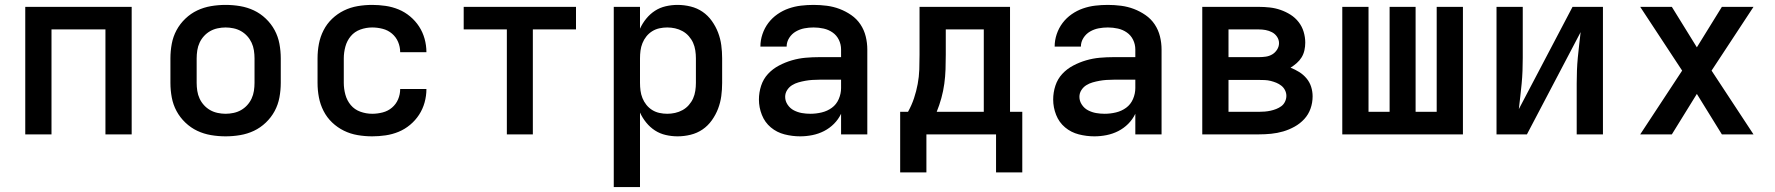

<svg xmlns="http://www.w3.org/2000/svg" viewBox="-20 -548 7240 783"><path d="M83 0V-520H517V0H410V-428H190V0Z M900 8Q870 8 840.5 3Q811 -2 784.5 -14.5Q758 -27 736 -48Q714 -69 700 -95Q686 -121 680.5 -150.5Q675 -180 675 -210V-310Q675 -340 680.5 -369.5Q686 -399 700 -425Q714 -451 736 -472Q758 -493 784.5 -505.5Q811 -518 840.5 -523Q870 -528 900 -528Q930 -528 959.5 -523Q989 -518 1015.5 -505.5Q1042 -493 1064 -472Q1086 -451 1100 -425Q1114 -399 1119.5 -369.5Q1125 -340 1125 -310V-210Q1125 -180 1119.5 -150.5Q1114 -121 1100 -95Q1086 -69 1064 -48Q1042 -27 1015.5 -14.5Q989 -2 959.5 3Q930 8 900 8ZM900 -84Q916 -84 932.5 -87.5Q949 -91 963 -99Q977 -107 988 -119Q999 -131 1006 -146Q1013 -161 1015.5 -177.5Q1018 -194 1018 -210V-310Q1018 -326 1015.5 -342.5Q1013 -359 1006 -374Q999 -389 988 -401Q977 -413 963 -421Q949 -429 932.5 -432.5Q916 -436 900 -436Q884 -436 867.5 -432.5Q851 -429 837 -421Q823 -413 812 -401Q801 -389 794 -374Q787 -359 784.5 -342.5Q782 -326 782 -310V-210Q782 -194 784.5 -177.5Q787 -161 794 -146Q801 -131 812 -119Q823 -107 837 -99Q851 -91 867.5 -87.5Q884 -84 900 -84Z M1498 8Q1468 8 1438.5 3Q1409 -2 1382.5 -15Q1356 -28 1334.5 -48.5Q1313 -69 1299.5 -95.5Q1286 -122 1280.5 -151Q1275 -180 1275 -210V-310Q1275 -340 1280.5 -369Q1286 -398 1299.5 -424.5Q1313 -451 1334.5 -471.5Q1356 -492 1382.5 -505Q1409 -518 1438.5 -523Q1468 -528 1498 -528Q1525 -528 1552.5 -524Q1580 -520 1605.5 -509.5Q1631 -499 1652.5 -481Q1674 -463 1689 -440Q1704 -417 1711.5 -390Q1719 -363 1719 -335Q1719 -335 1719 -335Q1719 -335 1719 -335H1612Q1612 -335 1612 -335Q1612 -335 1612 -335Q1612 -357 1603.5 -377Q1595 -397 1578.5 -411Q1562 -425 1540.5 -430.5Q1519 -436 1498 -436Q1473 -436 1449.5 -427.5Q1426 -419 1410.5 -400.5Q1395 -382 1388.5 -358Q1382 -334 1382 -310V-210Q1382 -186 1388.5 -162Q1395 -138 1410.5 -119.5Q1426 -101 1449.5 -92.5Q1473 -84 1498 -84Q1519 -84 1540.5 -89.5Q1562 -95 1578.5 -109Q1595 -123 1603.5 -143Q1612 -163 1612 -185Q1612 -185 1612 -185Q1612 -185 1612 -185H1719Q1719 -185 1719 -185Q1719 -185 1719 -185Q1719 -157 1711.5 -130Q1704 -103 1689 -80Q1674 -57 1652.5 -39Q1631 -21 1605.5 -10.5Q1580 0 1552.5 4Q1525 8 1498 8Z M2047 0V-428H1871V-520H2329V-428H2153V0Z M2483 215V-520H2590V-431Q2600 -453 2615.5 -472Q2631 -491 2651 -504Q2671 -517 2695 -522.5Q2719 -528 2743 -528Q2770 -528 2796.5 -521.5Q2823 -515 2845 -500Q2867 -485 2883 -462.5Q2899 -440 2908.5 -415Q2918 -390 2921.5 -363.5Q2925 -337 2925 -310V-210Q2925 -183 2921.5 -156.5Q2918 -130 2908.5 -105Q2899 -80 2883 -57.5Q2867 -35 2845 -20Q2823 -5 2796.5 1.5Q2770 8 2743 8Q2719 8 2695 2.5Q2671 -3 2651 -16Q2631 -29 2615.5 -48Q2600 -67 2590 -89V215ZM2701 -84Q2717 -84 2733 -87.5Q2749 -91 2763.5 -99Q2778 -107 2789 -119.5Q2800 -132 2806.5 -146.5Q2813 -161 2815.5 -177.5Q2818 -194 2818 -210V-310Q2818 -326 2815.5 -342.5Q2813 -359 2806.5 -373.5Q2800 -388 2789 -400.5Q2778 -413 2763.5 -421Q2749 -429 2733 -432.5Q2717 -436 2701 -436Q2685 -436 2669 -432.5Q2653 -429 2639.5 -420.5Q2626 -412 2616 -399.5Q2606 -387 2600 -372Q2594 -357 2592 -341.5Q2590 -326 2590 -310V-210Q2590 -194 2592 -178.5Q2594 -163 2600 -148Q2606 -133 2616 -120.5Q2626 -108 2639.5 -99.5Q2653 -91 2669 -87.5Q2685 -84 2701 -84Z M3243 8Q3211 8 3179.5 0Q3148 -8 3123.5 -28.5Q3099 -49 3087 -79.5Q3075 -110 3075 -142Q3075 -171 3084 -198.5Q3093 -226 3112 -246.5Q3131 -267 3156.5 -280.5Q3182 -294 3209.5 -302Q3237 -310 3265 -312.5Q3293 -315 3322 -315H3410V-346Q3410 -367 3401 -385.5Q3392 -404 3375.5 -415.5Q3359 -427 3339 -431.5Q3319 -436 3298 -436Q3279 -436 3260.5 -432.5Q3242 -429 3225.5 -419.5Q3209 -410 3198.5 -393.5Q3188 -377 3188 -358H3081Q3081 -384 3089.5 -409Q3098 -434 3113.5 -454.5Q3129 -475 3150.5 -490Q3172 -505 3196.5 -513.5Q3221 -522 3246.5 -525Q3272 -528 3298 -528Q3325 -528 3352 -524.5Q3379 -521 3404 -511.5Q3429 -502 3451.5 -486.5Q3474 -471 3489 -448.5Q3504 -426 3510.5 -399.5Q3517 -373 3517 -346V0H3410V-84Q3399 -61 3381 -43Q3363 -25 3340.5 -13.5Q3318 -2 3293 3Q3268 8 3243 8ZM3285 -84Q3308 -84 3331 -89.5Q3354 -95 3372.5 -108.5Q3391 -122 3400.5 -144Q3410 -166 3410 -189V-223H3322Q3307 -223 3292.5 -222Q3278 -221 3264 -218.5Q3250 -216 3236 -212Q3222 -208 3210 -200.5Q3198 -193 3190 -180.5Q3182 -168 3182 -153Q3182 -136 3192 -121Q3202 -106 3217.5 -98Q3233 -90 3250 -87Q3267 -84 3285 -84Z M3651 155V-92H3683Q3698 -119 3707.5 -147.5Q3717 -176 3722.5 -205.5Q3728 -235 3729 -265Q3730 -295 3730 -325V-520H4099V-92H4149V155H4042V0H3758V155ZM3992 -92V-428H3837V-325Q3837 -295 3836 -265.5Q3835 -236 3831 -206.5Q3827 -177 3819 -148Q3811 -119 3800 -92Z M4443 8Q4411 8 4379.5 0Q4348 -8 4323.5 -28.5Q4299 -49 4287 -79.5Q4275 -110 4275 -142Q4275 -171 4284 -198.5Q4293 -226 4312 -246.5Q4331 -267 4356.5 -280.5Q4382 -294 4409.5 -302Q4437 -310 4465 -312.5Q4493 -315 4522 -315H4610V-346Q4610 -367 4601 -385.5Q4592 -404 4575.5 -415.5Q4559 -427 4539 -431.5Q4519 -436 4498 -436Q4479 -436 4460.5 -432.5Q4442 -429 4425.5 -419.5Q4409 -410 4398.5 -393.5Q4388 -377 4388 -358H4281Q4281 -384 4289.5 -409Q4298 -434 4313.5 -454.5Q4329 -475 4350.5 -490Q4372 -505 4396.5 -513.5Q4421 -522 4446.5 -525Q4472 -528 4498 -528Q4525 -528 4552 -524.5Q4579 -521 4604 -511.5Q4629 -502 4651.5 -486.5Q4674 -471 4689 -448.5Q4704 -426 4710.5 -399.5Q4717 -373 4717 -346V0H4610V-84Q4599 -61 4581 -43Q4563 -25 4540.5 -13.5Q4518 -2 4493 3Q4468 8 4443 8ZM4485 -84Q4508 -84 4531 -89.5Q4554 -95 4572.5 -108.5Q4591 -122 4600.5 -144Q4610 -166 4610 -189V-223H4522Q4507 -223 4492.5 -222Q4478 -221 4464 -218.5Q4450 -216 4436 -212Q4422 -208 4410 -200.5Q4398 -193 4390 -180.5Q4382 -168 4382 -153Q4382 -136 4392 -121Q4402 -106 4417.5 -98Q4433 -90 4450 -87Q4467 -84 4485 -84Z M4883 0V-520H5114Q5136 -520 5158.5 -517.5Q5181 -515 5202.5 -507.5Q5224 -500 5243 -488Q5262 -476 5276 -458Q5290 -440 5296.5 -418Q5303 -396 5303 -374Q5303 -358 5299.5 -342.5Q5296 -327 5288 -314Q5280 -301 5268 -290.5Q5256 -280 5243 -272Q5261 -265 5278 -254.5Q5295 -244 5308 -228.5Q5321 -213 5327 -194Q5333 -175 5333 -155Q5333 -129 5324.5 -105Q5316 -81 5299 -62.5Q5282 -44 5259.5 -31.5Q5237 -19 5213 -12Q5189 -5 5164 -2.5Q5139 0 5114 0ZM5114 -315Q5128 -315 5142 -317Q5156 -319 5168 -326Q5180 -333 5188 -345.5Q5196 -358 5196 -372Q5196 -386 5188 -398Q5180 -410 5167.5 -416.5Q5155 -423 5141.5 -425.5Q5128 -428 5114 -428H4990V-315ZM5114 -92Q5126 -92 5138 -93Q5150 -94 5161.5 -96.5Q5173 -99 5184.5 -103.5Q5196 -108 5205.5 -115Q5215 -122 5220.5 -133.5Q5226 -145 5226 -157Q5226 -169 5220.5 -180Q5215 -191 5205.5 -198.5Q5196 -206 5185 -210.5Q5174 -215 5162 -218Q5150 -221 5138 -221.5Q5126 -222 5114 -222H4990V-92Z M5454 0V-520H5561V-92H5647V-520H5753V-92H5839V-520H5946V0Z M6083 0V-520H6190V-312Q6190 -286 6189 -259.5Q6188 -233 6185.5 -207Q6183 -181 6180 -155Q6177 -129 6174 -103L6393 -520H6517V0H6410V-208Q6410 -234 6411 -260.5Q6412 -287 6414.5 -313Q6417 -339 6420 -365Q6423 -391 6426 -417L6207 0Z M6669 0 6840 -260 6669 -520H6798L6900 -355L7002 -520H7131L6960 -260L7131 0H7002L6900 -165L6798 0Z"/></svg>

Font: Iosevka SS04 Semibold Extended
Style: Regular
Weight: 600
Width: 7
Monospace: yes
Designer: Belleve Invis
Foundry: Belleve Invis
Version: Version 19.0.0; ttfautohint (v1.8.4)